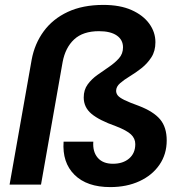

<svg xmlns="http://www.w3.org/2000/svg" viewBox="-20 -752 750 782"><path d="M429 10Q334 10 283.5 -40Q233 -90 239 -175H360Q357 -134 378 -109.5Q399 -85 440 -85Q481 -85 506 -106.5Q531 -128 531 -165Q531 -188 513.5 -204.5Q496 -221 452 -238Q384 -262 352.5 -288.5Q321 -315 321 -355Q321 -386 337 -408Q353 -430 377 -447Q401 -464 424.5 -480Q448 -496 464.5 -514.5Q481 -533 481 -559Q481 -590 455.5 -607.5Q430 -625 383 -625Q318 -625 282 -591.5Q246 -558 235 -499L147 0H19L109 -509Q121 -574 158 -624.5Q195 -675 256 -703.5Q317 -732 401 -732Q469 -732 516 -711Q563 -690 588 -655.5Q613 -621 613 -580Q613 -544 596.5 -518.5Q580 -493 556.5 -474.5Q533 -456 509 -441.5Q485 -427 469 -413Q453 -399 453 -382Q453 -372 459.5 -363.5Q466 -355 486 -345Q506 -335 545 -321Q605 -298 632 -266Q659 -234 659 -180Q659 -124 629.5 -81Q600 -38 548 -14Q496 10 429 10Z"/></svg>

Font: DeepMind Sans
Style: Bold Italic
Weight: 700
Italic angle: -10°
Designer: Jonny Pinhorn / Modifications: Colophon Foundry
Foundry: Colophon Foundry
Version: Version 1.002; ttfautohint (v1.8.2)